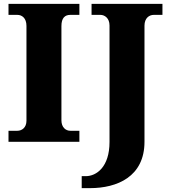

<svg xmlns="http://www.w3.org/2000/svg" viewBox="-20 -734 879 994"><path d="M24 0H391V-57H344C320 -57 298 -75 298 -111V-599C298 -641 316 -657 344 -657H391V-714H24V-657H70C93 -657 117 -641 117 -600V-109C117 -73 93 -57 70 -57H24ZM403 240H446C586 240 728 181 728 0V-601C728 -641 753 -657 776 -657H821V-714H454V-657H500C521 -657 547 -641 547 -602V1C547 131 479 178 424 178H403Z"/></svg>

Font: Noto Serif Gurmukhi ExtraBold
Style: Regular
Weight: 800
Designer: Vaibhav Singh and the Monotype Design Team
Foundry: Monotype Imaging Inc.
Version: Version 2.004